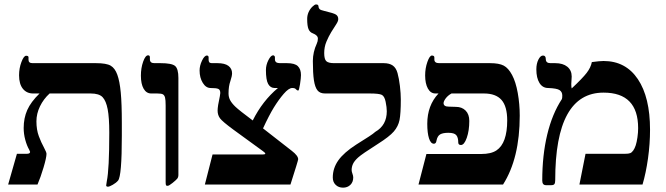

<svg xmlns="http://www.w3.org/2000/svg" viewBox="-20 -841 3034 875"><path d="M535.2 -279.8V-221.7Q535.2 -39.1 518.1 -18.1Q508.8 -7.3 493.7 1.2Q478.5 9.8 472.2 9.8Q463.9 9.8 463.9 3.9L466.8 -15.6Q478 -68.8 478 -236.8Q478 -305.2 470.7 -343.3Q463.4 -381.3 447.5 -398.2Q431.6 -415 393.1 -415H206.1Q178.2 -389.6 162.1 -356.2Q146 -322.8 146 -288.1Q146 -249.5 157 -220.2Q168 -190.9 180.2 -168.9Q191.9 -147 191.9 -140.1Q191.9 -123 178.5 -77.9Q165 -32.7 150.9 0H17.1L57.1 -140.1H102.1Q117.2 -140.1 117.2 -148.9L112.8 -159.2Q102.5 -176.8 95.2 -203.6Q87.9 -230.5 87.9 -257.8Q87.9 -302.7 104.2 -339.6Q120.6 -376.5 160.2 -415H130.9Q101.6 -415 84.2 -436.5Q66.9 -458 66.9 -498Q66.9 -529.8 77.6 -558.3Q88.4 -586.9 99.1 -586.9Q109.9 -586.9 109.9 -580.1V-568.8Q109.9 -553.2 127.9 -553.2H417Q464.8 -553.2 484.4 -541.7Q503.9 -530.3 514.6 -500.7Q525.4 -471.2 530.3 -419.9Q535.2 -368.7 535.2 -279.8Z M793 -43.9Q793 -33.2 787.6 -26.6Q782.2 -20 766.1 -7.1Q750 5.9 743.7 5.9Q737.8 5.9 736.3 2.4Q734.9 -1 734.9 -12.2V-359.9Q734.9 -385.7 732.2 -396.2Q729.5 -406.7 722.7 -410.9Q715.8 -415 696.8 -415H668.9Q647 -415 634.5 -436.8Q622.1 -458.5 622.1 -496.1Q622.1 -530.8 632.3 -559.8Q642.6 -588.9 654.8 -588.9Q663.1 -588.9 663.1 -580.1V-570.8Q663.1 -553.2 683.1 -553.2H710.9Q762.7 -553.2 777.8 -540.5Q793 -527.8 793 -485.8Z M1351.6 -499Q1351.6 -485.4 1347.2 -456.8Q1342.8 -428.2 1338.9 -428.2Q1334.5 -428.2 1328.6 -434.1Q1325.2 -439.9 1311.5 -439.9Q1295.9 -439.9 1272.9 -413.3Q1250 -386.7 1228 -351.1Q1206.1 -315.4 1178.7 -255.9L1309.6 -153.8Q1338.9 -131.3 1338.9 -115.2Q1338.9 -109.9 1303.7 0H913.6L948.7 -137.2H1179.7Q1189 -137.2 1189 -141.1Q1189 -144.5 1178.7 -151.9L1043.9 -250Q994.1 -286.6 982.9 -301.5Q971.7 -316.4 971.7 -336.9Q971.7 -356.4 981.9 -402.3L983.9 -417Q983.9 -431.2 975.6 -435.5Q967.3 -439.9 939.9 -439.9Q918.5 -439.9 904.1 -463.4Q889.6 -486.8 889.6 -520Q889.6 -541.5 900.6 -564.7Q911.6 -587.9 922.9 -587.9Q930.7 -587.9 930.7 -579.1V-568.8Q930.7 -562 933.6 -557.6Q936.5 -553.2 947.8 -553.2H970.7Q1004.4 -553.2 1021 -540.8Q1037.6 -528.3 1037.6 -506.8Q1037.6 -494.6 1029.8 -471.2Q1021.5 -447.8 1021.5 -415Q1021.5 -398.4 1028.8 -384.5Q1036.1 -370.6 1053.2 -354.2Q1070.3 -337.9 1131.8 -292Q1176.8 -381.8 1246.6 -439.9H1231.9Q1212.4 -439.9 1202.1 -458.3Q1191.9 -476.6 1191.9 -522Q1191.9 -544.9 1203.1 -566.9Q1214.4 -588.9 1224.6 -588.9Q1227.5 -588.9 1230.2 -586.4Q1232.9 -584 1232.9 -580.1V-570.8Q1232.9 -562.5 1238 -557.9Q1243.2 -553.2 1258.8 -553.2H1287.6Q1323.7 -553.2 1337.6 -539.3Q1351.6 -525.4 1351.6 -499Z M1806.6 -388.2Q1806.6 -323.2 1800.8 -294.2Q1794.9 -265.1 1774.7 -241.7Q1754.4 -218.3 1702.6 -185.5Q1628.9 -138.7 1612.1 -123.3Q1595.2 -107.9 1588.9 -94.5Q1582.5 -81.1 1582.5 -65.9Q1582.5 -59.1 1586.2 -49.3Q1589.8 -39.6 1589.8 -32.2Q1589.8 -11.2 1576.7 1.5Q1563.5 14.2 1543.5 14.2Q1522.9 14.2 1509.8 1.5Q1496.6 -11.2 1496.6 -32.2Q1496.6 -74.7 1522 -110.4Q1547.4 -146 1603.5 -182.1Q1640.1 -205.1 1660.9 -218.5Q1681.6 -231.9 1690.4 -240.2Q1742.7 -270 1742.7 -334Q1742.7 -351.6 1737.5 -377Q1732.4 -402.3 1720 -408.7Q1707.5 -415 1664.6 -415H1461.4Q1438 -415 1426.8 -429.2Q1415.5 -443.4 1410.6 -475.3Q1405.8 -507.3 1405.8 -563Q1405.8 -603.5 1423.8 -642.6Q1428.7 -652.8 1428.7 -665Q1428.7 -680.2 1405.8 -689Q1392.1 -693.8 1386 -708.3Q1379.9 -722.7 1379.9 -754.9Q1379.9 -771 1386.2 -785.4Q1392.6 -799.8 1403.3 -810.3Q1414.1 -820.8 1420.4 -820.8Q1431.6 -820.8 1431.6 -811Q1431.6 -805.2 1436 -800Q1440.4 -794.9 1458.5 -791Q1501 -781.2 1511.2 -774.4Q1521.5 -767.6 1521.5 -753.9Q1521.5 -744.1 1511.5 -729.2Q1501.5 -714.4 1489.5 -694.6Q1477.5 -674.8 1467.5 -650.9Q1457.5 -627 1457.5 -599.1Q1457.5 -571.3 1467 -562.3Q1476.6 -553.2 1502.4 -553.2H1728.5Q1754.4 -553.2 1769.8 -542.5Q1785.2 -531.7 1791.7 -507.8Q1798.3 -483.9 1802.5 -449.5Q1806.6 -415 1806.6 -388.2Z M2348.6 -314Q2348.6 -119.6 2272.5 0H1887.2L1923.3 -139.2H2173.3Q2217.8 -139.2 2242.4 -155.5Q2267.1 -171.9 2279.3 -206.3Q2291.5 -240.7 2291.5 -292Q2291.5 -356 2265.6 -385.5Q2239.7 -415 2185.5 -415H2037.6Q2021 -405.8 2011.2 -392.6Q2001.5 -379.4 2001.5 -371.1Q2001.5 -355 2025.4 -355L2057.6 -354Q2085 -354 2101.8 -337.2Q2118.7 -320.3 2118.7 -290Q2118.7 -245.6 2107.2 -212.9Q2095.7 -180.2 2080.6 -180.2Q2068.4 -180.2 2068.4 -191.9Q2068.4 -214.4 2059.3 -225.1Q2050.3 -235.8 2023.4 -235.8Q1999 -235.8 1986.3 -228.8Q1973.6 -221.7 1969.2 -200.2Q1967.3 -186 1957.5 -186Q1942.9 -186 1935.1 -210.4Q1927.2 -234.9 1927.2 -276.9Q1927.2 -360.8 1978.5 -415H1964.4Q1942.4 -415 1929.9 -437.7Q1917.5 -460.4 1917.5 -497.1Q1917.5 -529.8 1927.7 -558.8Q1938 -587.9 1948.2 -587.9Q1959.5 -587.9 1959.5 -579.1V-569.8Q1959.5 -553.2 1981.4 -553.2H2213.4Q2254.4 -553.2 2275.6 -542Q2296.9 -530.8 2313.7 -499.3Q2330.6 -467.8 2339.6 -417.2Q2348.6 -366.7 2348.6 -314Z M2942.4 -250Q2942.4 -185.1 2933.1 -118.9Q2923.8 -52.7 2908.2 0H2620.6L2648.4 -140.1H2828.1Q2844.7 -140.1 2852.1 -143.1Q2859.4 -146 2866 -155.3Q2872.6 -164.6 2877.2 -178.7Q2881.8 -192.9 2885 -215.1Q2888.2 -237.3 2888.2 -256.8Q2888.2 -418.9 2730.5 -418.9Q2510.3 -418.9 2510.3 -20Q2510.3 -7.3 2506.6 -2.2Q2502.9 2.9 2492.2 2.9H2468.3Q2451.2 2.9 2451.2 -18.1Q2451.2 -133.3 2473.9 -227.8Q2496.6 -322.3 2540.5 -389.2Q2542.5 -392.1 2542.5 -405.8Q2542.5 -421.9 2530.3 -430.2Q2518.1 -438.5 2478.5 -439.9Q2452.6 -439.9 2438.5 -462.9Q2424.3 -485.8 2424.3 -524.9Q2424.3 -550.8 2433.6 -569.3Q2442.9 -587.9 2454.6 -587.9Q2467.3 -587.9 2467.3 -571.8Q2467.3 -553.2 2488.3 -553.2H2510.3Q2545.4 -553.2 2565.4 -536.9Q2585.4 -520.5 2585.4 -492.2L2583.5 -458Q2583.5 -443.8 2585.4 -438Q2634.8 -484.4 2653.6 -508.8Q2672.4 -533.2 2677.2 -558.1Q2712.9 -563 2730.5 -563Q2831.5 -563 2887 -480.2Q2942.4 -397.5 2942.4 -250Z"/></svg>

Font: Tinos
Style: Bold
Weight: 700
Designer: Steve Matteson
Foundry: Monotype Imaging Inc.
Version: Version 1.23